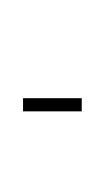

<svg xmlns="http://www.w3.org/2000/svg" viewBox="20 -114 94 175"><g transform="rotate(-90 67.5 -27.0)"><path d="M53 -53.5V0H65V-53.5Z"/></g></svg>

Font: Anybody SemiExpanded Thin
Style: Regular
Weight: 250
Width: 6
Version: Version 1.113;gftools[0.9.25]